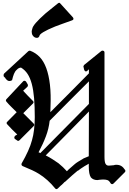

<svg xmlns="http://www.w3.org/2000/svg" viewBox="-20 -1247 917 1369"><path d="M872 -35Q859 -55 844.5 -63.5Q830 -72 810 -72Q804 -72 800 -71.5Q796 -71 792 -69Q782 -68 768.5 -67Q755 -66 755 -66Q740 -66 732.5 -79Q725 -92 725 -129V-873Q725 -882 716.5 -885Q708 -888 701 -882L580 -784Q578 -781 576 -777.5Q574 -774 575 -772L580 -750Q583 -741 589 -738.5Q595 -736 603 -742Q604 -745 608 -747.5Q612 -750 614 -753V-724Q545 -653 476.5 -585Q408 -517 339 -447L340 -483Q344 -575 336 -643.5Q328 -712 310 -761Q292 -810 263.5 -840Q235 -870 196 -885Q187 -887 182 -882L9 -722Q3 -712 8 -704Q2 -709 2 -709Q2 -709 4.5 -705.5Q7 -702 10.5 -698Q14 -694 17 -692Q19 -688 20 -686.5Q21 -685 25 -681L28 -678Q43 -662 66 -675Q72 -701 79.5 -720Q87 -739 100 -750Q114 -765 130 -765Q158 -748 176.5 -720Q195 -692 206.5 -649Q218 -606 223 -547.5Q228 -489 228 -412Q228 -367 223 -324Q218 -281 208 -247Q199 -212 180 -170Q161 -128 135 -83Q132 -78 133.5 -72Q135 -66 141 -63Q220 -31 255 -9Q288 11 318 38Q348 65 372 95Q381 107 392 97Q399 89 405.5 84Q412 79 417 73V74Q425 67 431 60.5Q437 54 442 49V51Q506 -8 535 -31V-29Q545 -37 556.5 -45Q568 -53 584 -63Q595 -68 601 -72.5Q607 -77 613 -80V-59Q613 -5 628 18Q645 37 674 37Q678 37 681.5 36Q685 35 688 35Q695 34 703.5 33.5Q712 33 718 33Q735 33 747 37.5Q759 42 768 59Q772 65 778 66Q784 67 790 61L870 -19Q877 -27 872 -35ZM220 -348Q228 -356 220 -366L146 -440L215 -509Q224 -519 214 -528Q196 -546 179 -563.5Q162 -581 145 -600L175 -628Q181 -634 178 -645L166 -665Q162 -670 155.5 -671Q149 -672 145 -667L26 -540Q18 -531 26 -522Q42 -503 61.5 -484Q81 -465 99 -447L32 -379Q22 -370 32 -360Q49 -342 66 -324Q83 -306 103 -288L88 -279Q83 -274 82 -267Q81 -260 87 -256L103 -245Q110 -239 119 -247ZM614 -506 267 -155Q265 -158 262 -158.5Q259 -159 255 -161Q287 -221 307.5 -275.5Q328 -330 334 -386Q405 -457 474 -527Q543 -597 614 -667ZM614 -452 613 -133Q598 -126 586.5 -122Q575 -118 569 -113Q553 -104 537 -94Q521 -84 511 -75Q498 -63 483.5 -51Q469 -39 457 -26Q443 -42 428.5 -55.5Q414 -69 397 -83Q380 -95 356 -110.5Q332 -126 306 -139Q387 -220 460.5 -295.5Q534 -371 614 -452ZM261 -990Q261 -1012 373 -1058Q393 -1066 423 -1076.5Q453 -1087 494 -1102Q502 -1104 503.5 -1110.5Q505 -1117 500 -1123L410 -1222Q408 -1227 403 -1227Q397 -1227 393 -1223Q363 -1199 341.5 -1181.5Q320 -1164 304 -1151Q260 -1112 236 -1084.5Q212 -1057 210 -1041Q206 -1029 206 -1021Q206 -1005 213 -994.5Q220 -984 229 -980Q238 -976 247 -977.5Q256 -979 261 -990Z"/></svg>

Font: MM Taunggyi
Style: Regular
Weight: 400
Designer: Khon Soe Zaw Thu
Version: Version 1.00 July 18, 2016, initial release